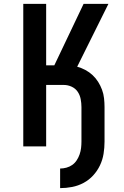

<svg xmlns="http://www.w3.org/2000/svg" viewBox="-20 -755 640 990"><path d="M290 215V114Q306 114 322.5 109.5Q339 105 352.5 95.5Q366 86 375.5 71.5Q385 57 390.5 41Q396 25 398 8.5Q400 -8 400 -25V-203Q400 -223 396 -244Q392 -265 380.5 -282Q369 -299 349.5 -308Q330 -317 309 -317H218V0H100V-735H218V-418H260L411 -735H539L378 -411Q400 -405 420.5 -394Q441 -383 457.5 -367.5Q474 -352 486 -333Q498 -314 506 -292.5Q514 -271 516.5 -248Q519 -225 519 -203V-25Q519 7 514 38Q509 69 495.5 97.5Q482 126 460.5 149.5Q439 173 411 188Q383 203 352 209Q321 215 290 215Z"/></svg>

Font: Iosevka Extended
Style: Bold
Weight: 700
Width: 7
Monospace: yes
Designer: Belleve Invis
Foundry: Belleve Invis
Version: Version 32.5.0; ttfautohint (v1.8.4)